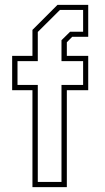

<svg xmlns="http://www.w3.org/2000/svg" viewBox="-20 -770 430 790"><path d="M113.5 0V-399H30V-540H113.5V-647L216.5 -750H343V-618.5H277L255 -596V-540H343V-399H255V0ZM135.5 -21.5H233V-420.5H322V-518.5H233V-604.5L268.5 -639.5H322V-729H226.5L135.5 -638.5V-518.5H52V-420.5H135.5Z"/></svg>

Font: Tourney Condensed ExtraLight
Style: Regular
Weight: 200
Width: 3
Designer: Tyler Finck
Foundry: Etcetera Type Co
Version: Version 1.010; ttfautohint (v1.8.3)